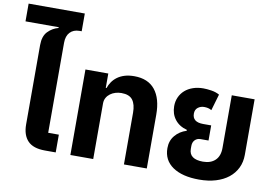

<svg xmlns="http://www.w3.org/2000/svg" viewBox="-126 -1059 1770 1225"><g transform="rotate(10 759.5 -446.5)"><path d="M230 0Q154 0 118.5 -37Q83 -74 83 -144V-657Q83 -715 112 -745Q141 -775 180 -785V-790H-35V-905H329V-790H315Q276 -790 253.5 -766Q231 -742 231 -698V-115H300V0Z M395 -554H543V-461H548Q555 -482 568 -501Q581 -520 600.5 -534.5Q620 -549 647 -557.5Q674 -566 710 -566Q799 -566 844.5 -509.5Q890 -453 890 -348V0H742V-335Q742 -389 720.5 -417.5Q699 -446 648 -446Q628 -446 609.5 -440.5Q591 -435 576 -424Q561 -413 552 -397Q543 -381 543 -360V0H395Z M1230 12Q1121 12 1059 -30.5Q997 -73 997 -151Q997 -199 1025.5 -233Q1054 -267 1099 -281V-287Q1049 -300 1021 -336Q993 -372 993 -422Q993 -454 1005 -480.5Q1017 -507 1038.5 -526Q1060 -545 1090.5 -555.5Q1121 -566 1157 -566Q1180 -566 1209.5 -561.5Q1239 -557 1262 -544L1231 -438Q1219 -445 1207.5 -447.5Q1196 -450 1183 -450Q1160 -450 1142.5 -436.5Q1125 -423 1125 -397Q1125 -342 1195 -342H1247V-244H1195Q1173 -244 1159 -229.5Q1145 -215 1145 -191V-172Q1145 -138 1168 -121.5Q1191 -105 1235 -105Q1285 -105 1314 -132.5Q1343 -160 1343 -213V-554H1491V-194Q1491 -147 1472.5 -109Q1454 -71 1420 -44Q1386 -17 1338 -2.5Q1290 12 1230 12Z"/></g></svg>

Font: IBM-Poppins
Style: Poppins-Bold
Weight: 700
Designer: Mike Abbink, Paul van der Laan, Pieter van Rosmalen, Ben Mitchell, Mark Frömberg
Foundry: Bold Monday
Version: Version 1.1